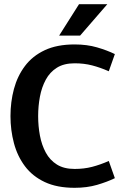

<svg xmlns="http://www.w3.org/2000/svg" viewBox="-20 -887 581 916"><path d="M336 -81Q381 -81 419.5 -91Q458 -101 499 -119L528 -37Q491 -19 443 -5Q395 9 336 9Q252 9 193.5 -18.5Q135 -46 99 -94Q63 -142 46.5 -204Q30 -266 30 -333Q30 -401 46.5 -462.5Q63 -524 99 -572Q135 -620 193.5 -647.5Q252 -675 336 -675Q395 -675 443 -661Q491 -647 528 -629L499 -547Q458 -565 419.5 -575Q381 -585 336 -585Q285 -585 251.5 -564Q218 -543 198.5 -507Q179 -471 170.5 -426Q162 -381 162 -333Q162 -285 170.5 -240Q179 -195 198.5 -159Q218 -123 251.5 -102Q285 -81 336 -81ZM492 -867 362 -717H262L357 -867Z"/></svg>

Font: Epunda Sans SemiBold
Style: Regular
Weight: 600
Designer: Simon Atzbach
Foundry: typofactur
Version: Version 2.204; ttfautohint (v1.8.4.7-5d5b)